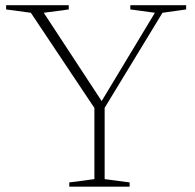

<svg xmlns="http://www.w3.org/2000/svg" viewBox="-20 -702 732 722"><path d="M96 -654 3 -666.5V-682.5H238.5V-666.5L144.5 -654L370.5 -309.5L354.5 -309L562.5 -654L470 -666.5V-682.5H680V-666.5L591 -654L373.5 -296.5V-28.5L467.5 -16V0H240.5V-16L335 -28.5V-296Z"/></svg>

Font: Newsreader ExtraLight
Style: Regular
Weight: 250
Designer: Hugues Gentile
Foundry: Production Type
Version: Version 1.003